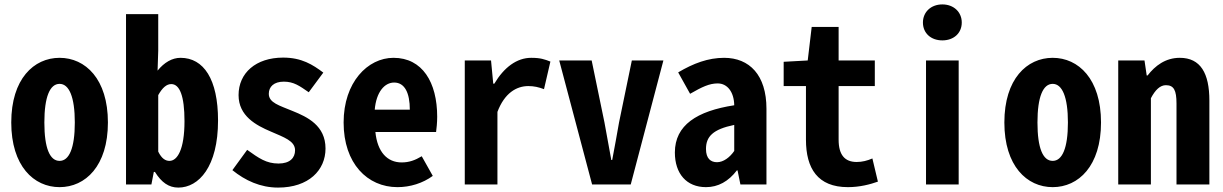

<svg xmlns="http://www.w3.org/2000/svg" viewBox="-20 -836 5540 870"><path d="M250 12C367 12 469 -84 469 -281C469 -478 367 -574 250 -574C133 -574 31 -478 31 -281C31 -84 133 12 250 12ZM250 -107C206 -107 181 -164 181 -281C181 -397 206 -456 250 -456C293 -456 319 -397 319 -281C319 -164 293 -107 250 -107Z M788 14C881 14 968 -81 968 -290C968 -477 903 -574 798 -574C760 -574 724 -553 694 -516L697 -606V-772H551V0H666L677 -57H682C712 -9 745 14 788 14ZM748 -107C731 -107 713 -116 697 -149V-405C716 -439 735 -455 756 -455C794 -455 816 -402 816 -287C816 -157 783 -107 748 -107Z M1240 14C1379 14 1455 -65 1455 -163C1455 -267 1373 -306 1306 -333C1246 -358 1198 -370 1198 -411C1198 -443 1221 -466 1266 -466C1311 -466 1337 -447 1379 -418L1445 -507C1397 -543 1347 -575 1263 -575C1139 -575 1061 -505 1061 -405C1061 -310 1141 -268 1207 -240C1266 -214 1317 -198 1317 -155C1317 -121 1294 -95 1242 -95C1187 -95 1153 -119 1100 -157L1033 -65C1091 -18 1160 14 1240 14Z M1781 12C1839 12 1896 -6 1941 -39L1891 -128C1861 -110 1834 -100 1800 -100C1735 -100 1690 -147 1681 -238H1956C1958 -252 1961 -280 1961 -307C1961 -463 1894 -574 1763 -574C1646 -574 1537 -463 1537 -281C1537 -95 1645 12 1781 12ZM1678 -339C1685 -420 1723 -462 1766 -462C1814 -462 1837 -415 1837 -339Z M2086 0H2234V-329C2266 -414 2320 -446 2374 -446C2400 -446 2421 -441 2445 -432L2474 -557C2448 -567 2430 -574 2387 -574C2322 -574 2264 -531 2220 -457H2215L2205 -562H2086Z M2663 0H2838L2986 -562H2843L2785 -281C2775 -224 2765 -168 2754 -111H2750C2740 -168 2729 -224 2719 -281L2661 -562H2514Z M3179 12C3234 12 3281 -14 3319 -64H3322L3335 0H3453V-343C3453 -496 3376 -574 3261 -574C3189 -574 3122 -549 3053 -508L3107 -411C3161 -442 3194 -458 3232 -458C3276 -458 3306 -419 3307 -359C3138 -333 3038 -269 3038 -145C3038 -49 3091 12 3179 12ZM3229 -101C3201 -101 3179 -117 3179 -161C3179 -217 3210 -250 3307 -270V-152C3287 -123 3258 -101 3229 -101Z M3822 12C3877 12 3924 -1 3958 -13L3933 -118C3910 -108 3887 -102 3862 -102C3808 -102 3780 -134 3780 -203V-446H3944V-562H3780V-714H3658L3640 -562L3531 -556V-446H3632V-203C3632 -73 3685 12 3822 12Z M4176 0H4324V-562H4176ZM4250 -653C4302 -653 4338 -686 4338 -734C4338 -781 4302 -816 4250 -816C4198 -816 4162 -781 4162 -734C4162 -686 4198 -653 4250 -653Z M4750 12C4867 12 4969 -84 4969 -281C4969 -478 4867 -574 4750 -574C4633 -574 4531 -478 4531 -281C4531 -84 4633 12 4750 12ZM4750 -107C4706 -107 4681 -164 4681 -281C4681 -397 4706 -456 4750 -456C4793 -456 4819 -397 4819 -281C4819 -164 4793 -107 4750 -107Z M5047 0H5195V-391C5215 -429 5237 -450 5263 -450C5299 -450 5311 -427 5311 -367V0H5460V-380C5460 -504 5420 -574 5326 -574C5261 -574 5214 -538 5180 -494H5176L5166 -562H5047Z"/></svg>

Font: Noto Sans Mono CJK TC
Style: Bold
Weight: 700
Designer: Ryoko NISHIZUKA 西塚涼子 (kana, bopomofo & ideographs); Paul D. Hunt (Latin, Greek & Cyrillic); Sandoll Communications 산돌커뮤니
Foundry: Adobe
Version: Version 2.004;hotconv 1.0.118;makeotfexe 2.5.65603